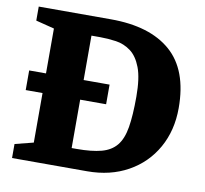

<svg xmlns="http://www.w3.org/2000/svg" viewBox="-74 -728 863 809"><g transform="rotate(10 357.5 -324.0)"><path d="M28 0V-60L107 -80V-568L28 -588V-648H337Q504 -648 593.5 -570Q683 -492 683 -329Q683 -233 641 -158.5Q599 -84 523.5 -42Q448 0 349 0ZM289 -85Q354 -85 395 -96Q436 -107 459 -135Q482 -163 490.5 -214Q499 -265 499 -345Q499 -425 482 -469.5Q465 -514 436.5 -535Q408 -556 373.5 -561Q339 -566 305 -566Q296 -566 286.5 -566Q277 -566 268 -566V-85Q273 -85 278.5 -85Q284 -85 289 -85ZM35 -292V-376H379V-292Z"/></g></svg>

Font: Faustina ExtraBold
Style: Regular
Weight: 800
Designer: Alfonso Garcia
Foundry: http://www.omnibus-type.com
Version: Version 1.200